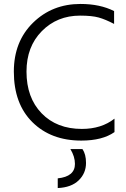

<svg xmlns="http://www.w3.org/2000/svg" viewBox="-20 -703 639 971"><path d="M559 -35Q498 8 391 8Q238 8 144 -85Q50 -178 50 -341Q50 -493 147 -588Q244 -683 387 -683Q486 -683 557 -647V-582Q513 -605 479 -614.5Q445 -624 385 -624Q269 -624 191.5 -545.5Q114 -467 114 -341Q114 -209 190.5 -130Q267 -51 394 -51Q493 -51 559 -103ZM415 121Q415 173 378 209Q341 245 272 248V199Q359 190 359 126Q359 89 336 51H397Q415 77 415 121Z"/></svg>

Font: Hind Siliguri Light
Style: Regular
Weight: 300
Designer: Jyotish Sonowal
Foundry: Indian Type Foundry
Version: Version 1.001;PS 1.0;hotconv 1.0.86;makeotf.lib2.5.63406; tt